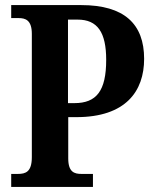

<svg xmlns="http://www.w3.org/2000/svg" viewBox="-20 -734 599 754"><path d="M24 0H345V-51H300C272 -51 248 -58 248 -112V-274H280C474 -274 546 -376 546 -503C546 -640 468 -714 299 -714H24V-663H53C80 -663 105 -655 105 -601V-117C105 -59 81 -51 50 -51H24ZM272 -329H247V-657H285C363 -657 397 -607 397 -499C397 -377 359 -329 272 -329Z"/></svg>

Font: Noto Serif Devanagari Condensed
Style: Bold
Weight: 700
Width: 3
Designer: Universal Thirst, Indian Type Foundry and the Monotype Design Team
Foundry: Monotype Imaging Inc.
Version: Version 2.004